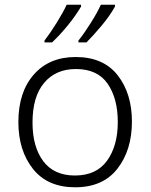

<svg xmlns="http://www.w3.org/2000/svg" viewBox="-20 -785 640 815"><path d="M347 -605Q377 -635 412 -677Q447 -719 468 -757V-765H408Q395 -735 366.5 -689.5Q338 -644 313 -613V-605ZM201 -605Q235 -637 268 -677.5Q301 -718 324 -757V-765H263Q249 -734 221 -689Q193 -644 169 -613V-605ZM540 -269Q540 -388 479.5 -465.5Q419 -543 301 -543Q189 -543 123.5 -468.5Q58 -394 58 -267Q58 -146 120 -68Q182 10 299 10Q417 10 478.5 -69Q540 -148 540 -269ZM118 -265Q118 -375 167.5 -433.5Q217 -492 302 -492Q394 -492 437 -429.5Q480 -367 480 -267Q480 -166 434.5 -103Q389 -40 298 -40Q209 -40 163.5 -101Q118 -162 118 -265Z"/></svg>

Font: Noto Sans Mono UI Light
Style: Regular
Weight: 300
Designer: Monotype Design team
Foundry: Monotype Imaging Inc.
Version: 1.000